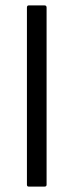

<svg xmlns="http://www.w3.org/2000/svg" viewBox="-20 -693 272 713"><path d="M153 -7Q153 0 145 0H87Q80 0 80 -7V-665Q80 -673 87 -673H145Q153 -673 153 -665Z"/></svg>

Font: Glory Thin
Style: Regular
Weight: 400
Version: Version 1.011